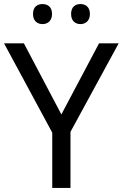

<svg xmlns="http://www.w3.org/2000/svg" viewBox="-20 -928 606 948"><path d="M143 -859C143 -825 164 -809 190 -809C215 -809 237 -825 237 -859C237 -894 215 -908 190 -908C164 -908 143 -894 143 -859ZM331 -859C331 -825 352 -809 377 -809C402 -809 424 -825 424 -859C424 -894 402 -908 377 -908C352 -908 331 -894 331 -859ZM283 -363 98 -714H0L238 -273V0H328V-277L566 -714H469Z"/></svg>

Font: Noto Sans Mro
Style: Regular
Weight: 400
Designer: Monotype Design Team
Foundry: Monotype Imaging Inc.
Version: Version 2.001